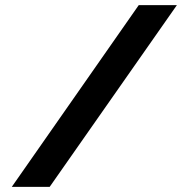

<svg xmlns="http://www.w3.org/2000/svg" viewBox="-20 -730 738 750"><path d="M671 -710 174 0H26L522 -710Z"/></svg>

Font: Rising Sun
Style: Bold
Weight: 700
Designer: Matt McInerney, Pablo Impallari, Rodrigo Fuenzalida (Raleway font), Stephen Hutchings (Greek), Cristiano Sobral (main ch
Foundry: The Rising Sun Project Authors
Version: Version 4.327; ttfautohint (v1.8.4.7-5d5b-dirty)